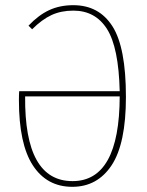

<svg xmlns="http://www.w3.org/2000/svg" viewBox="-20 -711 569 741"><path d="M466 -337Q466 -157 411 -73.5Q356 10 259 10Q161 10 107 -72.5Q53 -155 53 -325Q53 -346 54 -359H442Q438 -528 393 -599Q348 -670 263 -670Q216 -670 179 -653Q142 -636 104 -598L90 -612Q129 -653 170 -672Q211 -691 263 -691Q362 -691 414 -609.5Q466 -528 466 -337ZM442 -339H77Q74 -12 260 -12Q441 -12 442 -339Z"/></svg>

Font: Fira Sans Extra Condensed Thin
Style: Regular
Weight: 250
Width: 1
Designer: Carrois Corporate & Edenspiekermann AG
Foundry: Carrois Corporate GbR & Edenspiekermann AG
Version: Version 4.203